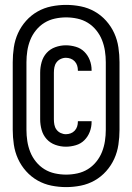

<svg xmlns="http://www.w3.org/2000/svg" viewBox="-20 -732 540 784"><path d="M250 32Q220 32 190 26Q160 20 133.5 5Q107 -10 86.5 -33Q66 -56 53.5 -83.5Q41 -111 36.5 -141.5Q32 -172 32 -202V-478Q32 -508 36.5 -538.5Q41 -569 53.5 -596.5Q66 -624 86.5 -647Q107 -670 133.5 -685Q160 -700 190 -706Q220 -712 250 -712Q280 -712 310 -706Q340 -700 366.5 -685Q393 -670 413.5 -647Q434 -624 446.5 -596.5Q459 -569 463.5 -538.5Q468 -508 468 -478V-202Q468 -172 463.5 -141.5Q459 -111 446.5 -83.5Q434 -56 413.5 -33Q393 -10 366.5 5Q340 20 310 26Q280 32 250 32ZM250 -19Q273 -19 296 -24Q319 -29 338.5 -41Q358 -53 373 -71.5Q388 -90 396.5 -111.5Q405 -133 408.5 -156Q412 -179 412 -202V-478Q412 -501 408.5 -524Q405 -547 396.5 -568.5Q388 -590 373 -608.5Q358 -627 338.5 -639Q319 -651 296 -656Q273 -661 250 -661Q227 -661 204 -656Q181 -651 161.5 -639Q142 -627 127 -608.5Q112 -590 103.5 -568.5Q95 -547 91.5 -524Q88 -501 88 -478V-202Q88 -179 91.5 -156Q95 -133 103.5 -111.5Q112 -90 127 -71.5Q142 -53 161.5 -41Q181 -29 204 -24Q227 -19 250 -19ZM249 -133Q227 -133 206 -140.5Q185 -148 170.5 -164Q156 -180 150 -201.5Q144 -223 144 -245V-435Q144 -457 150 -478.5Q156 -500 170.5 -516Q185 -532 206 -539.5Q227 -547 249 -547Q269 -547 289.5 -541Q310 -535 324.5 -520.5Q339 -506 346.5 -486.5Q354 -467 354 -446V-443H298V-445Q298 -455 295 -464.5Q292 -474 285 -481.5Q278 -489 268.5 -492.5Q259 -496 249 -496Q238 -496 227.5 -491Q217 -486 210.5 -477Q204 -468 202 -457Q200 -446 200 -435V-245Q200 -234 202 -223Q204 -212 210.5 -203Q217 -194 227.5 -189Q238 -184 249 -184Q259 -184 268.5 -187.5Q278 -191 285 -198.5Q292 -206 295 -215.5Q298 -225 298 -235V-237H354V-234Q354 -213 346.5 -193.5Q339 -174 324.5 -159.5Q310 -145 289.5 -139Q269 -133 249 -133Z"/></svg>

Font: Iosevka Term Curly
Style: Regular
Weight: 400
Designer: Belleve Invis
Foundry: Belleve Invis
Version: Version 32.3.0